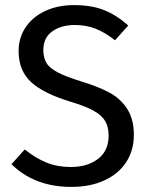

<svg xmlns="http://www.w3.org/2000/svg" viewBox="-20 -721 585 753"><path d="M483 -621 431 -563Q392 -594 354.5 -608.5Q317 -623 274 -623Q220 -623 185 -598Q150 -573 150 -525Q150 -495 162 -474.5Q174 -454 206.5 -437Q239 -420 301 -401Q366 -381 409 -358Q452 -335 478.5 -294.5Q505 -254 505 -192Q505 -132 475.5 -86Q446 -40 390.5 -14Q335 12 259 12Q116 12 25 -77L77 -135Q119 -101 162 -83.5Q205 -66 258 -66Q322 -66 364 -97.5Q406 -129 406 -189Q406 -223 393 -245.5Q380 -268 348.5 -286Q317 -304 257 -322Q151 -354 102 -399Q53 -444 53 -521Q53 -573 80.5 -614Q108 -655 157.5 -678Q207 -701 270 -701Q339 -701 388 -681.5Q437 -662 483 -621Z"/></svg>

Font: FiraGOUPP
Style: Medium
Weight: 400
Designer: bBox Type
Foundry: bBox Type GmbH
Version: Version 1.001